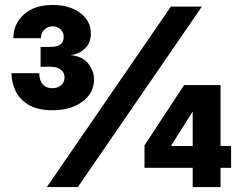

<svg xmlns="http://www.w3.org/2000/svg" viewBox="-20 -754 979 774"><path d="M191.4 -309.6Q132.3 -309.6 95.9 -331.1Q59.6 -352.5 43 -386.7Q26.4 -420.9 26.4 -459H138.2Q138.2 -430.7 152.1 -414.6Q166 -398.4 190.9 -398.4Q212.4 -398.4 226.3 -410.4Q240.2 -422.4 240.2 -441.4Q240.2 -461.4 225.1 -473.1Q210 -484.9 184.1 -484.9H143.6V-564.9H184.1Q236.8 -564.9 236.8 -605Q236.8 -623.5 224.1 -635.7Q211.4 -647.9 192.9 -647.9Q172.4 -647.9 158.7 -634.5Q145 -621.1 145 -600.1H33.7Q33.7 -656.7 75.7 -695.3Q117.7 -733.9 192.9 -733.9Q260.7 -733.9 303.5 -701.9Q346.2 -669.9 346.2 -619.6Q346.2 -581.1 322.8 -558.6Q299.3 -536.1 266.1 -532.2V-531.7Q312.5 -526.9 335.7 -497.8Q358.9 -468.8 358.9 -432.6Q358.9 -379.4 312.5 -344.5Q266.1 -309.6 191.4 -309.6ZM168.9 0 668.9 -727.5H793.9L293.9 0ZM562.5 -77.6V-168L722.2 -411.1H869.1V-165.5H911.6V-77.6H869.1V0H756.8V-77.6ZM756.8 -165.5V-304.7L669.4 -166V-165.5Z"/></svg>

Font: Inter Display Black
Style: Regular
Weight: 900
Designer: Rasmus Andersson
Foundry: rsms
Version: Version 4.000;git-a52131595